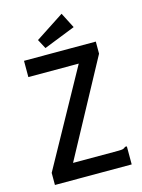

<svg xmlns="http://www.w3.org/2000/svg" viewBox="-120 -866 690 935"><g transform="rotate(-15 225.0 -398.5)"><path d="M38 -61 303 -541H49V-623H411V-562L151 -81H379Q396 -81 403 -83Q410 -85 416 -91H425V0H38ZM166 -656 141 -703 285 -797 325 -719Z"/></g></svg>

Font: Inconsolata SemiCondensed SemiBold
Style: Regular
Weight: 600
Width: 4
Monospace: yes
Designer: Raph Levien, Cyreal, Brenton Simpson
Foundry: Raph Levien, Cyreal, Google
Version: Version 3.001; ttfautohint (v1.8.2.53-6de2)